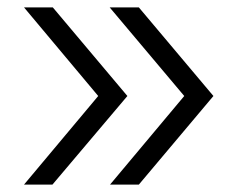

<svg xmlns="http://www.w3.org/2000/svg" viewBox="-20 -540 640 520"><path d="M278 -40H356L558 -280L356 -520H277L479 -280ZM45 -40H122L325 -280L123 -520H45L246 -280Z"/></svg>

Font: JetBrains Mono ExtraLight
Style: Regular
Weight: 240
Monospace: yes
Designer: Philipp Nurullin, Konstantin Bulenkov
Foundry: JetBrains
Version: Version 2.305